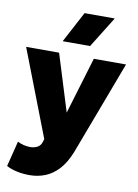

<svg xmlns="http://www.w3.org/2000/svg" viewBox="-105 -838 808 1127"><g transform="rotate(10 299.0 -274.0)"><path d="M152 223Q114.5 223 78.8 215.8Q43 208.5 13.5 193L51.5 41.5Q68 50 88 55Q108 60 126 60Q151 60 170 50Q189 40 196 16L201 0L2 -515H198.5L303.5 -176.5L405.5 -515H597.5L387 44Q360.5 110.5 324 149.8Q287.5 189 244 206Q200.5 223 152 223ZM207.5 -585 305.5 -769.5H485.5L371 -585Z"/></g></svg>

Font: Geologica Roman ExtraBold
Style: Regular
Weight: 800
Designer: Sindre Bremnes, Frode Helland
Foundry: Monokrom Skriftforlag AS
Version: Version 1.010;gftools[0.9.28]